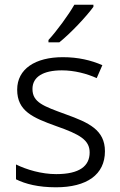

<svg xmlns="http://www.w3.org/2000/svg" viewBox="-20 -786 512 816"><path d="M377 -757V-766H296C271 -722 221 -654 186 -616V-606H232C281 -645 348 -717 377 -757ZM426 -143C426 -234 357 -265 260 -300C164 -335 118 -351 118 -408C118 -459 163 -487 243 -487C296 -487 349 -473 391 -454L415 -509C367 -530 312 -543 247 -543C130 -543 53 -493 53 -405C53 -314 119 -286 219 -250C319 -215 361 -191 361 -138C361 -81 319 -46 219 -46C156 -46 93 -65 48 -87V-24C88 -4 143 10 218 10C349 10 426 -44 426 -143Z"/></svg>

Font: Noto Sans Thaana Light
Style: Regular
Weight: 300
Designer: David Williams
Foundry: Google Inc.
Version: Version 3.001